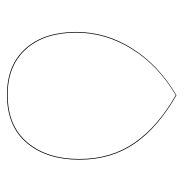

<svg xmlns="http://www.w3.org/2000/svg" viewBox="-8 -492 515 538"><g transform="rotate(90 249.0 -223.5)"><path d="M70 -180Q70 -263 116 -336.5Q162 -410 246 -460L247 -461Q337 -410 382.5 -344Q428 -278 428 -189Q428 -97 381 -41.5Q334 14 246 14Q163 14 116.5 -38Q70 -90 70 -180ZM426 -189Q426 -278 380 -344Q334 -410 247 -459Q163 -409 117.5 -335.5Q72 -262 72 -180Q72 -91 118 -39.5Q164 12 246 12Q333 12 379.5 -43Q426 -98 426 -189Z"/></g></svg>

Font: FiraGO Two
Style: Regular
Weight: 100
Designer: bBox Type
Foundry: bBox Type GmbH
Version: Version 1.001